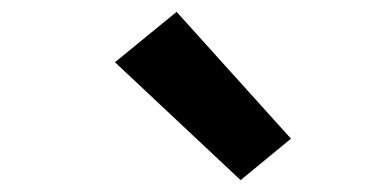

<svg xmlns="http://www.w3.org/2000/svg" viewBox="-20 -846 640 324"><path d="M386 -542 174 -741 278 -826 471 -612Z"/></svg>

Font: Iosevka Curly XBdEx
Style: Italic
Weight: 800
Width: 7
Italic angle: -9°
Monospace: yes
Designer: Belleve Invis
Foundry: Belleve Invis
Version: Version 11.1.0; ttfautohint (v1.8.3)